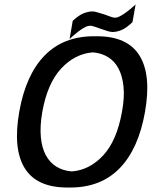

<svg xmlns="http://www.w3.org/2000/svg" viewBox="-20 -834 694 858"><path d="M482 -691Q474 -691 459.5 -695.5Q445 -700 428 -706Q414 -711 402 -715Q390 -719 383 -719Q377 -719 370.5 -717Q364 -715 353.5 -709Q343 -703 328 -691.5Q313 -680 291 -660L305 -741Q332 -766 353.5 -774.5Q375 -783 394 -783Q402 -783 416.5 -778.5Q431 -774 448 -769Q462 -764 474 -759.5Q486 -755 493 -755Q499 -755 505.5 -757Q512 -759 522.5 -765Q533 -771 548.5 -782.5Q564 -794 586 -814L572 -735Q545 -709 523.5 -700Q502 -691 482 -691ZM294 4H281Q144 4 90.5 -82.5Q37 -169 66 -334Q95 -499 179 -585.5Q263 -672 400 -672H413Q550 -672 603.5 -585.5Q657 -499 628 -334Q599 -169 515 -82.5Q431 4 294 4ZM395 -600Q315 -594 253.5 -528Q192 -462 169 -334Q158 -270 162.5 -221.5Q167 -173 185 -140Q203 -107 232.5 -89Q262 -71 301 -68Q380 -74 441 -139.5Q502 -205 525 -334Q537 -398 532 -446.5Q527 -495 509.5 -528Q492 -561 462.5 -579Q433 -597 395 -600Z"/></svg>

Font: Jura
Style: Bold Italic
Weight: 700
Designer: Ed Merritt
Foundry: Ten by Twenty
Version: Version 1.007